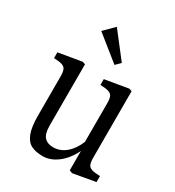

<svg xmlns="http://www.w3.org/2000/svg" viewBox="-169 -780 812 892"><g transform="rotate(30 237.0 -334.5)"><path d="M474 -41V-9L355 12L339 6V-98Q313 -45 275 -16.5Q237 12 197 12Q157 12 133 -1Q109 -14 96.5 -47.5Q84 -81 84 -141V-349Q84 -374 79 -386Q74 -398 59.5 -403Q45 -408 15 -409V-440L139 -461L154 -456V-128Q154 -84 170.5 -66Q187 -48 218 -48Q255 -48 285.5 -73.5Q316 -99 334 -144V-349Q334 -374 329 -386Q324 -398 309.5 -403Q295 -408 264 -409V-440L389 -461L404 -456V-101Q404 -76 409 -64Q414 -52 428.5 -47Q443 -42 474 -41ZM299 -547 274 -522 142 -628 195 -681Z"/></g></svg>

Font: Gupter
Style: Regular
Weight: 400
Designer: Octavio Pardo
Version: Version 1.000